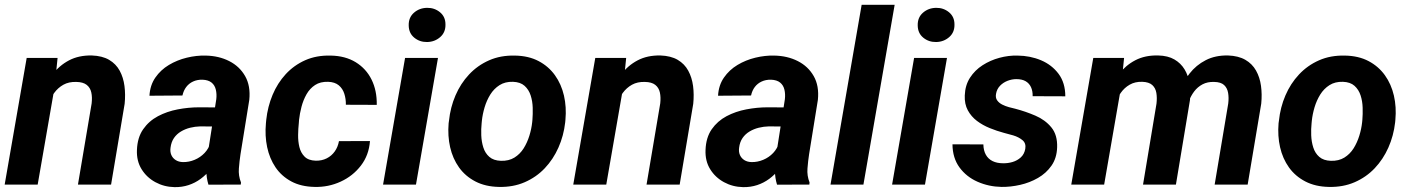

<svg xmlns="http://www.w3.org/2000/svg" viewBox="-21 -770 5876 801"><path d="M207 -407.7 136.2 0H-1.5L90.3 -528.3H219.2ZM166.5 -282.7 132.3 -281.7Q137.7 -329.1 153.8 -375.5Q169.9 -421.9 198 -459.2Q226.1 -496.6 266.8 -518.1Q307.6 -539.6 361.8 -538.6Q405.8 -537.1 434.3 -520.3Q462.9 -503.4 478.3 -475.1Q493.7 -446.8 498.3 -411.1Q502.9 -375.5 499 -336.9L442.4 0H304.2L361.3 -338.4Q364.3 -364.3 359.9 -384.3Q355.5 -404.3 340.6 -416Q325.7 -427.7 297.4 -428.2Q266.1 -429.2 243.4 -416.5Q220.7 -403.8 205.1 -382.3Q189.5 -360.8 180.2 -335Q170.9 -309.1 166.5 -282.7Z M844.2 -119.1 881.3 -356Q883.8 -377.4 879.4 -396Q875 -414.6 861.6 -425.5Q848.1 -436.5 823.7 -437.5Q801.8 -438 784.4 -429.9Q767.1 -421.9 755.9 -407Q744.6 -392.1 740.2 -371.6L602.5 -370.6Q605 -414.6 627.2 -446.5Q649.4 -478.5 683.6 -499Q717.8 -519.5 758.1 -529.3Q798.3 -539.1 836.9 -538.1Q892.1 -537.1 935.3 -515.1Q978.5 -493.2 1001.7 -452.4Q1024.9 -411.6 1019 -353.5L982.4 -127Q978 -98.6 975.6 -67.6Q973.1 -36.6 984.4 -8.8L983.4 0L848.6 0.5Q839.8 -28.3 839.8 -58.8Q839.8 -89.4 844.2 -119.1ZM897 -321.8 883.8 -242.2 814 -242.7Q793 -242.2 772.2 -237.1Q751.5 -231.9 733.9 -221.4Q716.3 -210.9 704.8 -194.3Q693.4 -177.7 690.4 -153.8Q688 -136.7 693.8 -123.3Q699.7 -109.9 712.2 -102.1Q724.6 -94.2 742.2 -93.8Q767.1 -93.3 791 -103.3Q814.9 -113.3 832.5 -131.8Q850.1 -150.4 856.9 -174.8L886.2 -113.8Q874.5 -86.4 856.7 -63.5Q838.9 -40.5 815.9 -23.7Q793 -6.8 765.6 2.2Q738.3 11.2 707 10.7Q663.6 9.8 627.2 -10Q590.8 -29.8 569.6 -64.2Q548.3 -98.6 550.3 -144.5Q552.2 -196.3 576.2 -230.7Q600.1 -265.1 637.9 -285.2Q675.8 -305.2 720.5 -313.7Q765.1 -322.3 809.1 -322.3Z M1295.9 -99.6Q1321.8 -99.1 1342 -109.4Q1362.3 -119.6 1375.5 -138.2Q1388.7 -156.7 1393.1 -181.2L1522.5 -181.6Q1518.1 -122.6 1484.6 -79.1Q1451.2 -35.6 1400.1 -12.2Q1349.1 11.2 1292 9.8Q1234.9 8.8 1194.1 -13.2Q1153.3 -35.2 1128.4 -72Q1103.5 -108.9 1093.5 -156.2Q1083.5 -203.6 1088.4 -255.9L1089.8 -270.5Q1095.7 -325.2 1116.2 -374.3Q1136.7 -423.3 1171.1 -460.7Q1205.6 -498 1252.4 -518.8Q1299.3 -539.6 1358.4 -538.1Q1419.4 -537.1 1462.9 -510.5Q1506.3 -483.9 1529.1 -438Q1551.8 -392.1 1550.8 -332.5L1421.9 -333Q1422.4 -356.9 1415.5 -378.7Q1408.7 -400.4 1392.3 -414.1Q1376 -427.7 1348.1 -428.7Q1315.4 -429.7 1293.5 -415.3Q1271.5 -400.9 1257.8 -376.7Q1244.1 -352.5 1236.8 -324.5Q1229.5 -296.4 1226.6 -270L1225.6 -255.9Q1223.1 -233.9 1222.7 -207.3Q1222.2 -180.7 1228 -156.5Q1233.9 -132.3 1249.8 -116.5Q1265.6 -100.6 1295.9 -99.6Z M1806.2 -528.3 1714.4 0H1577.1L1668.9 -528.3ZM1684.1 -663.6Q1683.1 -696.8 1705.8 -716.8Q1728.5 -736.8 1760.7 -737.3Q1791.5 -737.8 1814.5 -719Q1837.4 -700.2 1837.4 -668.5Q1838.4 -635.3 1815.4 -615.2Q1792.5 -595.2 1760.7 -594.7Q1730 -594.2 1707.3 -612.8Q1684.6 -631.3 1684.1 -663.6Z M1850.6 -255.9 1852.1 -266.1Q1857.9 -322.3 1879.2 -371.8Q1900.4 -421.4 1935.8 -459.2Q1971.2 -497.1 2019.3 -518.3Q2067.4 -539.6 2127.4 -538.1Q2184.6 -537.1 2226.1 -515.1Q2267.6 -493.2 2294.2 -456.1Q2320.8 -418.9 2331.8 -371.1Q2342.8 -323.2 2337.9 -270L2336.9 -259.3Q2330.6 -203.6 2308.8 -154.5Q2287.1 -105.5 2251.7 -68.1Q2216.3 -30.8 2168 -9.8Q2119.6 11.2 2060.5 9.8Q2004.4 8.8 1962.4 -12.9Q1920.4 -34.7 1894 -71.5Q1867.7 -108.4 1856.9 -155.8Q1846.2 -203.1 1850.6 -255.9ZM1989.3 -266.1 1988.3 -255.4Q1985.8 -231.9 1986.8 -205.3Q1987.8 -178.7 1995.4 -154.8Q2002.9 -130.9 2020.5 -115.5Q2038.1 -100.1 2068.8 -99.1Q2101.6 -98.1 2125 -112.5Q2148.4 -127 2163.6 -151.1Q2178.7 -175.3 2187.5 -203.9Q2196.3 -232.4 2199.2 -259.8L2200.2 -270Q2202.1 -293.5 2201.4 -320.6Q2200.7 -347.7 2192.9 -371.8Q2185.1 -396 2167.5 -411.9Q2149.9 -427.7 2119.1 -428.7Q2086.4 -429.7 2063 -414.8Q2039.6 -399.9 2024.4 -375.5Q2009.3 -351.1 2000.7 -322.3Q1992.2 -293.5 1989.3 -266.1Z M2579.1 -407.7 2508.3 0H2370.6L2462.4 -528.3H2591.3ZM2538.6 -282.7 2504.4 -281.7Q2509.8 -329.1 2525.9 -375.5Q2542 -421.9 2570.1 -459.2Q2598.1 -496.6 2638.9 -518.1Q2679.7 -539.6 2733.9 -538.6Q2777.8 -537.1 2806.4 -520.3Q2835 -503.4 2850.3 -475.1Q2865.7 -446.8 2870.4 -411.1Q2875 -375.5 2871.1 -336.9L2814.5 0H2676.3L2733.4 -338.4Q2736.3 -364.3 2731.9 -384.3Q2727.5 -404.3 2712.6 -416Q2697.8 -427.7 2669.4 -428.2Q2638.2 -429.2 2615.5 -416.5Q2592.8 -403.8 2577.1 -382.3Q2561.5 -360.8 2552.2 -335Q2543 -309.1 2538.6 -282.7Z M3216.3 -119.1 3253.4 -356Q3255.9 -377.4 3251.5 -396Q3247.1 -414.6 3233.6 -425.5Q3220.2 -436.5 3195.8 -437.5Q3173.8 -438 3156.5 -429.9Q3139.2 -421.9 3127.9 -407Q3116.7 -392.1 3112.3 -371.6L2974.6 -370.6Q2977.1 -414.6 2999.3 -446.5Q3021.5 -478.5 3055.7 -499Q3089.8 -519.5 3130.1 -529.3Q3170.4 -539.1 3209 -538.1Q3264.2 -537.1 3307.4 -515.1Q3350.6 -493.2 3373.8 -452.4Q3397 -411.6 3391.1 -353.5L3354.5 -127Q3350.1 -98.6 3347.7 -67.6Q3345.2 -36.6 3356.4 -8.8L3355.5 0L3220.7 0.5Q3211.9 -28.3 3211.9 -58.8Q3211.9 -89.4 3216.3 -119.1ZM3269 -321.8 3255.9 -242.2 3186 -242.7Q3165 -242.2 3144.3 -237.1Q3123.5 -231.9 3106 -221.4Q3088.4 -210.9 3076.9 -194.3Q3065.4 -177.7 3062.5 -153.8Q3060.1 -136.7 3065.9 -123.3Q3071.8 -109.9 3084.2 -102.1Q3096.7 -94.2 3114.3 -93.8Q3139.2 -93.3 3163.1 -103.3Q3187 -113.3 3204.6 -131.8Q3222.2 -150.4 3229 -174.8L3258.3 -113.8Q3246.6 -86.4 3228.8 -63.5Q3210.9 -40.5 3188 -23.7Q3165 -6.8 3137.7 2.2Q3110.4 11.2 3079.1 10.7Q3035.6 9.8 2999.3 -10Q2962.9 -29.8 2941.7 -64.2Q2920.4 -98.6 2922.4 -144.5Q2924.3 -196.3 2948.2 -230.7Q2972.2 -265.1 3010 -285.2Q3047.9 -305.2 3092.5 -313.7Q3137.2 -322.3 3181.2 -322.3Z M3711.4 -750 3581.1 0H3443.8L3573.7 -750Z M3929.7 -528.3 3837.9 0H3700.7L3792.5 -528.3ZM3807.6 -663.6Q3806.6 -696.8 3829.3 -716.8Q3852.1 -736.8 3884.3 -737.3Q3915 -737.8 3938 -719Q3960.9 -700.2 3960.9 -668.5Q3961.9 -635.3 3939 -615.2Q3916 -595.2 3884.3 -594.7Q3853.5 -594.2 3830.8 -612.8Q3808.1 -631.3 3807.6 -663.6Z M4256.3 -148.9Q4260.3 -172.4 4244.6 -185.3Q4229 -198.2 4206.3 -205.1Q4183.6 -211.9 4167 -215.8Q4137.7 -223.6 4108.2 -235.6Q4078.6 -247.6 4054.7 -265.6Q4030.8 -283.7 4016.6 -309.8Q4002.4 -335.9 4003.9 -371.6Q4005.4 -414.1 4025.6 -445.6Q4045.9 -477.1 4078.1 -497.8Q4110.4 -518.6 4148.4 -528.8Q4186.5 -539.1 4224.1 -538.1Q4276.9 -537.6 4322 -518.6Q4367.2 -499.5 4395.3 -461.9Q4423.3 -424.3 4423.3 -368.2L4287.1 -368.7Q4287.6 -390.1 4280.3 -406.2Q4272.9 -422.4 4257.8 -431.2Q4242.7 -439.9 4219.2 -439.9Q4200.7 -439.9 4182.4 -432.9Q4164.1 -425.8 4150.9 -412.1Q4137.7 -398.4 4134.3 -378.4Q4131.3 -361.8 4139.2 -351.1Q4147 -340.3 4160.2 -333.7Q4173.3 -327.1 4188 -323Q4202.6 -318.8 4214.4 -316.4Q4257.3 -305.2 4298.3 -287.6Q4339.4 -270 4365.2 -238.5Q4391.1 -207 4389.2 -154.8Q4387.7 -110.4 4365.7 -78.9Q4343.8 -47.4 4309.3 -27.6Q4274.9 -7.8 4235.1 1.2Q4195.3 10.3 4157.2 9.8Q4104 8.8 4057.4 -11.7Q4010.7 -32.2 3981.9 -71.5Q3953.1 -110.8 3952.6 -168L4081.5 -167.5Q4082 -142.1 4091.8 -124.5Q4101.6 -106.9 4119.9 -97.9Q4138.2 -88.9 4163.6 -88.9Q4183.6 -88.4 4203.4 -94.2Q4223.1 -100.1 4237.8 -113.5Q4252.4 -127 4256.3 -148.9Z M4656.7 -411.1 4585.4 0H4448.2L4540 -528.3H4668.5ZM4617.2 -282.7 4580.6 -282.2Q4586.4 -330.1 4602.3 -376.5Q4618.2 -422.9 4646.2 -460Q4674.3 -497.1 4715.3 -518.6Q4756.3 -540 4811 -538.6Q4851.6 -537.6 4878.4 -522Q4905.3 -506.3 4920.9 -480.5Q4936.5 -454.6 4941.7 -421.4Q4946.8 -388.2 4943.4 -352.5L4884.8 0H4747.6L4803.7 -337.4Q4806.6 -361.8 4803.2 -382.3Q4799.8 -402.8 4786.1 -415.3Q4772.5 -427.7 4744.6 -428.7Q4714.4 -429.7 4691.9 -416.7Q4669.4 -403.8 4654.5 -382.3Q4639.6 -360.8 4630.4 -334.7Q4621.1 -308.6 4617.2 -282.7ZM4925.3 -298.8 4876 -292Q4881.3 -338.9 4897.5 -383.1Q4913.6 -427.2 4941.4 -462.9Q4969.2 -498.5 5009.3 -519Q5049.3 -539.6 5102.1 -538.6Q5145.5 -537.1 5174.3 -520.5Q5203.1 -503.9 5219 -475.6Q5234.9 -447.3 5239.7 -411.9Q5244.6 -376.5 5240.7 -337.4L5184.1 0H5046.4L5103 -337.9Q5106 -362.3 5102.5 -382.6Q5099.1 -402.8 5085.7 -415.3Q5072.3 -427.7 5044.4 -428.2Q5016.6 -429.2 4995.8 -418.2Q4975.1 -407.2 4960.9 -388.4Q4946.8 -369.6 4938 -346.2Q4929.2 -322.8 4925.3 -298.8Z M5313 -255.9 5314.5 -266.1Q5320.3 -322.3 5341.6 -371.8Q5362.8 -421.4 5398.2 -459.2Q5433.6 -497.1 5481.7 -518.3Q5529.8 -539.6 5589.8 -538.1Q5647 -537.1 5688.5 -515.1Q5730 -493.2 5756.6 -456.1Q5783.2 -418.9 5794.2 -371.1Q5805.2 -323.2 5800.3 -270L5799.3 -259.3Q5793 -203.6 5771.2 -154.5Q5749.5 -105.5 5714.1 -68.1Q5678.7 -30.8 5630.4 -9.8Q5582 11.2 5522.9 9.8Q5466.8 8.8 5424.8 -12.9Q5382.8 -34.7 5356.4 -71.5Q5330.1 -108.4 5319.3 -155.8Q5308.6 -203.1 5313 -255.9ZM5451.7 -266.1 5450.7 -255.4Q5448.2 -231.9 5449.2 -205.3Q5450.2 -178.7 5457.8 -154.8Q5465.3 -130.9 5482.9 -115.5Q5500.5 -100.1 5531.2 -99.1Q5564 -98.1 5587.4 -112.5Q5610.8 -127 5626 -151.1Q5641.1 -175.3 5649.9 -203.9Q5658.7 -232.4 5661.6 -259.8L5662.6 -270Q5664.6 -293.5 5663.8 -320.6Q5663.1 -347.7 5655.3 -371.8Q5647.5 -396 5629.9 -411.9Q5612.3 -427.7 5581.5 -428.7Q5548.8 -429.7 5525.4 -414.8Q5502 -399.9 5486.8 -375.5Q5471.7 -351.1 5463.1 -322.3Q5454.6 -293.5 5451.7 -266.1Z"/></svg>

Font: Roboto
Style: Bold Italic
Weight: 700
Italic angle: -12°
Designer: Christian Robertson
Foundry: Google
Version: Version 3.0